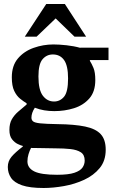

<svg xmlns="http://www.w3.org/2000/svg" viewBox="-20 -704 570 959"><path d="M198 235Q129 235 90 221.5Q51 208 35 184Q19 160 19 130Q19 101 37.5 79Q56 57 94 28V25Q85 23 69 15.5Q53 8 40 -8.5Q27 -25 27 -55Q27 -87 39 -108Q51 -129 70.5 -146Q90 -163 113 -182V-188Q98 -197 80.5 -211Q63 -225 51 -250Q39 -275 39 -318Q39 -376 69.5 -412Q100 -448 148 -465Q196 -482 247 -482Q275 -482 312 -478Q349 -474 381 -465V-466H522V-404H429V-400Q438 -386 447 -364.5Q456 -343 456 -304Q456 -246 426 -212Q396 -178 349.5 -163.5Q303 -149 251 -149Q225 -149 201 -153Q177 -157 154 -166Q137 -140 137 -116Q137 -105 145 -98Q153 -91 180.5 -88Q208 -85 268 -84Q352 -83 405 -72Q458 -61 483 -34Q508 -7 508 44Q508 99 478 135.5Q448 172 400.5 194Q353 216 299 225.5Q245 235 198 235ZM135 35Q128 48 122.5 66Q117 84 117 102Q117 135 151 152Q185 169 265 169Q322 169 351.5 159Q381 149 392 133Q403 117 403 98Q403 69 383.5 56.5Q364 44 331.5 40.5Q299 37 260 37Q200 36 173 35.5Q146 35 135 35ZM250 -197Q280 -197 300 -221Q320 -245 320 -312Q320 -376 300 -404Q280 -432 244 -432Q213 -432 192.5 -408Q172 -384 172 -322Q172 -255 194 -226Q216 -197 250 -197ZM163 -521H104L211 -684H304L410 -521H352L258 -612Z"/></svg>

Font: STIX Two Text
Style: Bold
Weight: 700
Designer: Ross Mills, John Hudson & Paul Hanslow, Tiro Typeworks Ltd; with prior portions MicroPress Inc., and Coen Hoffman.
Foundry: Tiro Typeworks Ltd
Version: Version 2.13 b171